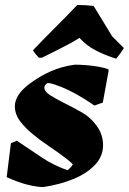

<svg xmlns="http://www.w3.org/2000/svg" viewBox="-20 -743 520 775"><path d="M155 12Q135 12 108 6.5Q81 1 54.5 -8.5Q28 -18 7 -28L24 -165L48 -175Q96 -143 145.5 -109.5Q195 -76 252 -56Q267 -66 274 -80Q268 -86 261 -92Q254 -98 246 -104Q216 -127 181 -150.5Q146 -174 114 -200Q82 -226 61 -254Q40 -282 40 -314Q40 -336 53.5 -358Q67 -380 98 -404Q141 -436 185.5 -455.5Q230 -475 282 -482Q302 -482 328 -480Q354 -478 379 -473.5Q404 -469 418 -463V-455L395 -329L361 -317Q319 -346 281 -366.5Q243 -387 214 -397Q186 -408 172 -408Q159 -400 159 -389Q159 -374 182 -359Q205 -344 239.5 -327Q274 -310 309 -290Q344 -271 370 -235.5Q396 -200 396 -157Q396 -112 363.5 -77.5Q331 -43 276.5 -20.5Q222 2 155 12ZM149 -510H137Q122 -525 113 -540Q157 -586 202.5 -631.5Q248 -677 292 -723Q309 -723 325.5 -722Q342 -721 358 -719L433 -596L480 -549Q468 -529 449 -506Q404 -520 366.5 -539.5Q329 -559 301 -590L297 -588Q282 -578 256 -564Q230 -550 201.5 -536Q173 -522 149 -510Z"/></svg>

Font: Labrada Black
Style: Italic
Weight: 900
Italic angle: -7°
Designer: Mercedes Jáuregui
Foundry: Omnibus-Type Team
Version: Version 1.000; ttfautohint (v1.8.4.7-5d5b)